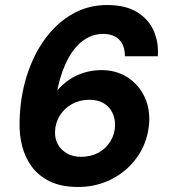

<svg xmlns="http://www.w3.org/2000/svg" viewBox="-20 -732 673 764"><path d="M291 12Q225 12 180 -9.5Q135 -31 107.5 -67.5Q80 -104 68 -151Q56 -198 58 -250Q60 -346 86.5 -430Q113 -514 159.5 -577.5Q206 -641 268.5 -676.5Q331 -712 406 -712Q480 -712 526 -683.5Q572 -655 592 -608.5Q612 -562 608 -508H477Q477 -551 454.5 -574Q432 -597 390 -597Q350 -597 315 -573.5Q280 -550 253 -502Q226 -454 210 -383Q210 -380 209.5 -377.5Q209 -375 208 -372Q228 -396 255 -414.5Q282 -433 315 -443Q348 -453 384 -453Q440 -453 483 -427Q526 -401 550.5 -356Q575 -311 574 -253Q572 -197 550 -149Q528 -101 489 -64.5Q450 -28 399.5 -8Q349 12 291 12ZM302 -108Q341 -108 371 -124Q401 -140 419 -169Q437 -198 438 -234Q438 -263 426 -286Q414 -309 391 -322Q368 -335 336 -335Q298 -335 267.5 -318.5Q237 -302 218.5 -273Q200 -244 199 -208Q198 -179 211 -156.5Q224 -134 247.5 -121Q271 -108 302 -108Z"/></svg>

Font: DM Sans 18pt ExtraBold
Style: Italic
Weight: 800
Italic angle: -10°
Designer: Colophon Foundry, Jonny Pinhorn
Foundry: Colophon Foundry
Version: Version 4.004;gftools[0.9.30]